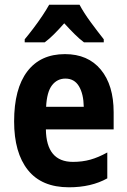

<svg xmlns="http://www.w3.org/2000/svg" viewBox="-20 -786 539 816"><path d="M256 -556Q354 -556 408.5 -490Q463 -424 463 -309V-236H175Q177 -98 290 -98Q330 -98 364 -107.5Q398 -117 436 -138V-28Q368 10 273 10Q157 10 98.5 -63.5Q40 -137 40 -270Q40 -409 96 -482.5Q152 -556 256 -556ZM258 -452Q223 -452 201 -423.5Q179 -395 176 -332H336Q335 -387 315.5 -419.5Q296 -452 258 -452ZM318 -766Q336 -732 365 -692.5Q394 -653 421 -619V-606H337Q317 -621 296.5 -641.5Q276 -662 253 -687Q230 -661 209.5 -640.5Q189 -620 170 -606H85V-619Q101 -638 121.5 -665Q142 -692 160 -719Q178 -746 189 -766Z"/></svg>

Font: Noto Sans Myanmar UI Condensed
Style: Bold
Weight: 700
Width: 3
Designer: Monotype Design Team
Foundry: Monotype Imaging Inc.
Version: Version 2.103; ttfautohint (v1.8.4.7-5d5b)